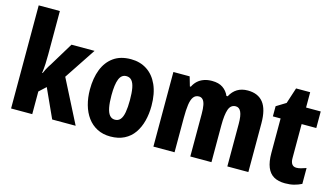

<svg xmlns="http://www.w3.org/2000/svg" viewBox="-86 -1058 2390 1367"><g transform="rotate(15 1108.5 -375.0)"><path d="M210 -441Q210 -407 208.5 -371.5Q207 -336 202 -302H206Q212 -317 219 -330.5Q226 -344 234 -357Q242 -370 250 -382L352 -550H522L368 -318L530 0H357L260 -213L210 -167V0H54V-760H210Z M1015 -276Q1015 -217 1001.5 -165Q988 -113 960.5 -73.5Q933 -34 889.5 -12Q846 10 787 10Q732 10 689.5 -12Q647 -34 618.5 -73Q590 -112 575.5 -164Q561 -216 561 -276Q561 -361 586 -424.5Q611 -488 661.5 -524Q712 -560 789 -560Q856 -560 907 -527Q958 -494 986.5 -430.5Q1015 -367 1015 -276ZM720 -275Q720 -222 727 -186Q734 -150 749 -132Q764 -114 788 -114Q813 -114 828 -132Q843 -150 849.5 -186.5Q856 -223 856 -276Q856 -330 849.5 -365Q843 -400 828 -417.5Q813 -435 788 -435Q752 -435 736 -395.5Q720 -356 720 -275Z M1650 -560Q1726 -560 1764.5 -511Q1803 -462 1803 -359V0H1648V-314Q1648 -373 1635 -401Q1622 -429 1596 -429Q1559 -429 1545 -389.5Q1531 -350 1531 -270V0H1375V-314Q1375 -353 1370 -378.5Q1365 -404 1353.5 -416.5Q1342 -429 1325 -429Q1299 -429 1284.5 -409.5Q1270 -390 1264.5 -351Q1259 -312 1259 -254V0H1103V-550H1223L1243 -481H1250Q1262 -506 1281 -523.5Q1300 -541 1326.5 -550.5Q1353 -560 1386 -560Q1436 -560 1466.5 -539Q1497 -518 1512 -483H1521Q1541 -521 1573 -540.5Q1605 -560 1650 -560Z M2125 -118Q2141 -118 2158.5 -123Q2176 -128 2196 -135V-18Q2170 -5 2141 2.5Q2112 10 2075 10Q2025 10 1992 -9Q1959 -28 1942.5 -68.5Q1926 -109 1926 -173V-428H1869V-503L1939 -546L1977 -663H2081V-550H2189V-428H2081V-177Q2081 -148 2092 -133Q2103 -118 2125 -118Z"/></g></svg>

Font: Noto Sans Display Condensed ExtraBold
Style: Regular
Weight: 800
Width: 3
Designer: Monotype Design Team
Foundry: Monotype Imaging Inc.
Version: Version 2.003